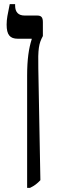

<svg xmlns="http://www.w3.org/2000/svg" viewBox="-20 -667 291 927"><path d="M111 240H125C146 230 160 219 175 203L165 -336C163 -432 167 -456 187 -493V-560C187 -584 179 -592 159 -592H99C69 -592 53 -608 53 -640V-647H27C17 -597 12 -577 12 -548C12 -499 28 -480 66 -480H133V-477C119 -434 111 -380 111 -302Z"/></svg>

Font: Noto Serif Hebrew SemiCondensed Medium
Style: Regular
Weight: 500
Width: 4
Designer: Monotype Design Team
Foundry: Monotype Imaging Inc.
Version: Version 2.004